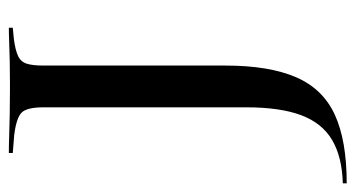

<svg xmlns="http://www.w3.org/2000/svg" viewBox="-249 -406 804 434"><g transform="rotate(-90 153.0 -189.0)"><path d="M127.4 -201.6V-492.7Q127.4 -529.8 115.7 -541.9Q104 -554 64.5 -558.9L24.2 -562.1V-571Q41.9 -571 64.1 -570.2Q86.3 -569.4 112.5 -569Q138.7 -568.5 167.7 -568.5H174.2H183.9Q209.7 -568.5 231.9 -569Q254 -569.4 273.4 -570.2Q292.7 -571 307.3 -571V-562.1L282.3 -559.7Q257.3 -556.5 244 -550.4Q230.6 -544.4 226.2 -531Q221.8 -517.7 221.8 -492.7V-201.6ZM-44.4 192.7V183.9Q15.3 182.3 53.6 159.7Q91.9 137.1 109.7 89.5Q127.4 41.9 127.4 -33.9V-201.6H221.8V-81.5Q221.8 16.9 195.6 77.8Q169.4 138.7 110.9 165.7Q52.4 192.7 -44.4 192.7Z"/></g></svg>

Font: Playfair 144pt SemiExpanded Medium
Style: Regular
Weight: 500
Width: 6
Designer: Claus Eggers Sørensen
Foundry: Claus Eggers Sørensen
Version: Version 2.203